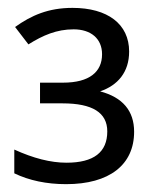

<svg xmlns="http://www.w3.org/2000/svg" viewBox="-20 -743 387 485"><path d="M306.2 -612.8C306.2 -682.6 251.5 -723.1 163.1 -723.1C102.1 -723.1 59.1 -704.1 18.1 -674.8L51.8 -630.9C88.4 -653.8 123 -668.9 166 -668.9C209.5 -668.9 237.8 -645.5 237.8 -606C237.8 -561.5 206.1 -534.2 139.2 -534.2H81.1V-481.9H138.2C213.4 -481.9 251 -458.5 251 -411.1C251 -358.4 216.8 -332 147.9 -332C107.9 -332 64 -343.3 16.1 -365.2V-305.2C53.7 -287.1 97.7 -277.8 147 -277.8C256.3 -277.8 318.8 -326.7 318.8 -410.2C318.8 -462.9 290 -497.1 232.9 -512.2C277.3 -527.3 306.2 -560.5 306.2 -612.8Z"/></svg>

Font: Open Sans
Style: Regular
Weight: 400
Foundry: Ascender Corporation
Version: Version 1.100;PS 001.100;hotconv 1.0.88;makeotf.lib2.5.64775